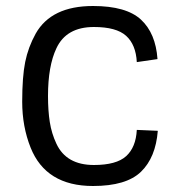

<svg xmlns="http://www.w3.org/2000/svg" viewBox="-20 -606 590 640"><path d="M140 -286Q140 -237 146 -199Q152 -161 168 -127Q201 -56 293 -56Q368 -56 400.5 -85.5Q433 -115 436 -173L506 -170Q499 -81 450 -33.5Q401 14 290 14Q133 14 82 -114Q54 -184 54 -267Q54 -350 64 -399.5Q74 -449 99 -494Q151 -586 290 -586Q401 -586 450 -540.5Q499 -495 505 -409L436 -399Q433 -457 400.5 -486.5Q368 -516 293 -516Q201 -516 168 -445Q140 -386 140 -286Z"/></svg>

Font: Sintony
Style: Regular
Weight: 400
Version: Version 001.001